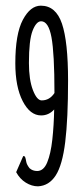

<svg xmlns="http://www.w3.org/2000/svg" viewBox="-20 -647 290 677"><path d="M114 10Q92 10 71 -3Q50 -16 37 -40L58 -88L62 -97L68 -95Q71 -87 72.5 -77Q74 -67 84 -54Q95 -44 111 -44Q134 -44 146.5 -74.5Q159 -105 164.5 -155Q170 -205 171 -261Q152 -240 125 -240Q86 -240 60 -290.5Q34 -341 34 -424Q34 -527 60.5 -577Q87 -627 124 -627Q177 -627 198.5 -563.5Q220 -500 220 -363Q220 -228 210 -146.5Q200 -65 176.5 -28.5Q153 8 114 10ZM82 -425Q82 -366 96 -329.5Q110 -293 127 -293Q155 -293 172 -319V-320Q172 -459 161.5 -515.5Q151 -572 125 -572Q108 -572 95 -539Q82 -506 82 -425Z"/></svg>

Font: Inconsolata UltraCondensed
Style: Regular
Weight: 400
Width: 1
Monospace: yes
Designer: Raph Levien, Cyreal, Brenton Simpson
Foundry: Raph Levien, Cyreal, Google
Version: Version 3.000; ttfautohint (v1.8.2.53-6de2)